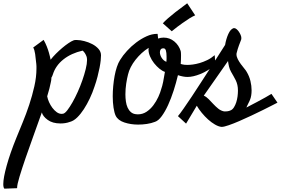

<svg xmlns="http://www.w3.org/2000/svg" viewBox="-175 -716 1686 1153"><path d="M204.1 -33.2Q214.8 -35.2 229.5 -54.2Q244.1 -73.2 260.3 -101.6Q276.4 -129.9 292 -164.6Q307.6 -199.2 319.8 -234.4Q332 -269.5 339.8 -301.3Q347.7 -333 347.7 -355.5Q347.7 -364.3 345.7 -374Q336.9 -399.4 321.3 -412.1Q252.9 -396.5 206.1 -359.4Q159.2 -322.3 142.6 -269.5Q138.7 -256.8 133.8 -250Q133.8 -242.2 132.8 -235.4Q131.8 -228.5 129.9 -220.7Q127 -205.1 121.6 -184.1Q116.2 -163.1 108.4 -137.7Q111.3 -121.1 119.6 -102.5Q127.9 -84 139.6 -68.4Q151.4 -52.7 165.5 -42.5Q179.7 -32.2 195.3 -32.2Q201.2 -32.2 204.1 -33.2ZM266.6 -473.6Q271.5 -475.6 276.9 -475.6Q282.2 -475.6 288.1 -475.6Q306.6 -475.6 331.5 -469.2Q356.4 -462.9 378.9 -451.2Q401.4 -439.5 416.5 -422.4Q431.6 -405.3 431.6 -383.8Q431.6 -372.1 429.7 -353Q427.7 -334 422.9 -309.1Q418 -284.2 410.6 -255.4Q403.3 -226.6 392.6 -196.3Q380.9 -160.2 364.3 -125Q347.7 -89.8 328.6 -60.5Q309.6 -31.2 288.6 -10.7Q267.6 9.8 246.1 15.6Q229.5 21.5 215.8 23.4Q202.1 25.4 188.5 25.4Q140.6 25.4 111.3 3.9Q82 -17.6 76.2 -41Q52.7 25.4 26.9 96.7Q1 168 -21 231.9Q-43 295.9 -57.6 344.2Q-72.3 392.6 -72.3 412.1V414.1L-148.4 417Q-155.3 411.1 -155.3 389.6Q-155.3 352.5 -134.8 278.3Q-114.3 204.1 -76.2 110.4Q-59.6 69.3 -38.6 18.6Q-17.6 -32.2 0.5 -86.9Q18.6 -141.6 31.2 -197.3Q43.9 -252.9 43.9 -303.7Q43.9 -311.5 43.9 -318.4Q43.9 -325.2 43 -332Q40 -365.2 36.1 -391.6Q32.2 -418 24.4 -430.7L86.9 -476.6Q97.7 -458 106 -437Q114.3 -416 119.1 -398.4Q125 -377.9 128.9 -357.4Q142.6 -375 161.1 -393.6Q179.7 -412.1 198.7 -428.2Q217.8 -444.3 235.8 -456.5Q253.9 -468.8 266.6 -473.6Z M640.6 -30.3Q644.5 -29.3 652.3 -29.3Q681.6 -29.3 705.1 -44.9Q728.5 -60.5 746.1 -84Q763.7 -107.4 775.9 -134.3Q788.1 -161.1 793.9 -183.6Q798.8 -196.3 804.7 -224.1Q810.5 -252 815.4 -284.2Q798.8 -290 781.7 -304.2Q764.6 -318.4 750 -336.9Q735.4 -355.5 726.1 -377Q716.8 -398.4 716.8 -418Q716.8 -424.8 717.8 -428.7Q695.3 -415 675.3 -396.5Q655.3 -377.9 638.7 -356.9Q622.1 -335.9 610.4 -313Q598.6 -290 593.8 -268.6Q587.9 -246.1 583 -214.4Q578.1 -182.6 578.1 -149.4Q578.1 -127 581.1 -106.4Q584 -85.9 591.3 -69.8Q598.6 -53.7 610.8 -43Q623 -32.2 640.6 -30.3ZM805.7 -425.8Q794.9 -425.8 790 -418.9Q785.2 -412.1 785.2 -402.3Q785.2 -385.7 795.9 -368.7Q806.6 -351.6 824.2 -344.7Q825.2 -353.5 825.2 -361.3Q825.2 -369.1 825.2 -377Q825.2 -399.4 821.3 -412.6Q817.4 -425.8 806.6 -425.8ZM1119.1 -327.1Q1072.3 -289.1 1028.3 -271.5Q984.4 -253.9 951.2 -253.9Q925.8 -253.9 893.6 -264.6Q882.8 -218.8 867.7 -171.9Q852.5 -125 834.5 -85.4Q816.4 -45.9 796.4 -18.6Q776.4 8.8 755.9 15.6Q733.4 24.4 707 28.3Q680.7 32.2 654.3 32.2Q610.4 32.2 571.8 19.5Q533.2 6.8 519.5 -21.5Q511.7 -38.1 506.8 -69.3Q502 -100.6 502 -137.7Q502 -167 504.9 -198.7Q507.8 -230.5 513.2 -259.8Q518.6 -289.1 526.9 -314Q535.2 -338.9 545.9 -355.5Q562.5 -382.8 587.9 -410.6Q613.3 -438.5 643.1 -460.9Q672.9 -483.4 705.1 -498Q737.3 -512.7 768.6 -512.7H771.5L774.4 -484.4Q790 -490.2 807.6 -490.2Q843.8 -490.2 871.6 -467.3Q899.4 -444.3 910.2 -409.2Q912.1 -401.4 912.1 -382.8Q912.1 -369.1 911.6 -354.5Q911.1 -339.8 910.2 -332Q915 -330.1 920.9 -329.1Q930.7 -326.2 951.2 -326.2Q963.9 -326.2 982.9 -328.6Q1002 -331.1 1023.9 -337.4Q1045.9 -343.8 1069.3 -355Q1092.8 -366.2 1114.3 -384.8ZM802.7 -576.2Q813.5 -587.9 833 -605.5Q849.6 -620.1 877.9 -642.6Q906.2 -665 949.2 -696.3L997.1 -624Q983.4 -618.2 963.9 -606.4Q947.3 -595.7 920.4 -577.1Q893.6 -558.6 856.4 -528.3Z M1178.7 -46.9Q1189.5 -46.9 1201.2 -49.8Q1203.1 -50.8 1205.6 -51.8Q1208 -52.7 1210.9 -53.7Q1221.7 -58.6 1230 -71.8Q1238.3 -85 1243.7 -101.6Q1249 -118.2 1251.5 -136.7Q1253.9 -155.3 1253.9 -171.9Q1253.9 -190.4 1250.5 -205.6Q1247.1 -220.7 1240.7 -233.9Q1234.4 -247.1 1227.1 -259.3Q1219.7 -271.5 1212.9 -284.2Q1204.1 -299.8 1200.2 -316.4Q1196.3 -333 1194.3 -349.6L1048.8 -141.6Q1064.5 -134.8 1078.1 -120.6Q1091.8 -106.4 1106 -91.3Q1120.1 -76.2 1135.7 -63.5Q1151.4 -50.8 1170.9 -46.9ZM1491.2 -99.6Q1485.4 -96.7 1461.9 -84.5Q1438.5 -72.3 1405.8 -56.2Q1373 -40 1335 -22Q1296.9 -3.9 1261.7 11.2Q1226.6 26.4 1198.2 36.1Q1169.9 45.9 1157.2 45.9H1154.3Q1136.7 43.9 1115.7 31.7Q1094.7 19.5 1074.7 1.5Q1054.7 -16.6 1036.6 -38.6Q1018.6 -60.5 1006.8 -81.1L942.4 26.4L893.6 -18.6Q905.3 -32.2 927.2 -63.5Q949.2 -94.7 976.1 -135.3Q1002.9 -175.8 1032.2 -221.2Q1061.5 -266.6 1089.4 -309.6Q1117.2 -352.5 1140.1 -388.7Q1163.1 -424.8 1176.8 -446.3Q1182.6 -481.4 1195.8 -511.2Q1209 -541 1227.5 -546.9H1232.4Q1238.3 -546.9 1245.6 -541Q1252.9 -535.2 1259.3 -525.9Q1265.6 -516.6 1270 -506.3Q1274.4 -496.1 1274.4 -487.3Q1274.4 -482.4 1273.4 -478.5Q1267.6 -463.9 1259.8 -442.9Q1252 -421.9 1247.1 -401.4Q1245.1 -395.5 1245.1 -390.6Q1245.1 -376 1252.9 -360.8Q1260.7 -345.7 1271 -331.5Q1281.2 -317.4 1291.5 -305.2Q1301.8 -293 1306.6 -284.2Q1322.3 -257.8 1329.1 -229Q1335.9 -200.2 1335.9 -173.8Q1335.9 -157.2 1333.5 -142.6Q1331.1 -127.9 1326.2 -116.2Q1326.2 -115.2 1322.8 -108.4Q1319.3 -101.6 1315.4 -93.3Q1311.5 -85 1308.1 -78.1Q1304.7 -71.3 1304.7 -70.3Q1337.9 -87.9 1368.2 -103.5Q1393.6 -117.2 1418.5 -130.9Q1443.4 -144.5 1455.1 -152.3Z"/></svg>

Font: Miniver
Style: Regular
Weight: 400
Designer: Dathan Boardman
Foundry: Open Window
Version: Version 1.000